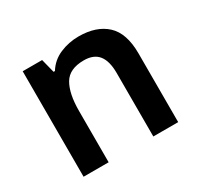

<svg xmlns="http://www.w3.org/2000/svg" viewBox="-122 -704 889 856"><g transform="rotate(-30 322.0 -276.5)"><path d="M373 -553Q464 -553 515.5 -505.5Q567 -458 567 -354V0H439V-327Q439 -388 415 -418.5Q391 -449 340 -449Q265 -449 237 -401Q209 -353 209 -264V0H80V-543H180L198 -472H205Q231 -514 276.5 -533.5Q322 -553 373 -553Z"/></g></svg>

Font: Noto Sans NKo Unjoined SemiBold
Style: Regular
Weight: 600
Designer: Monotype Design Team
Foundry: Monotype Imaging Inc.
Version: Version 2.004